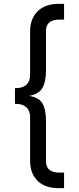

<svg xmlns="http://www.w3.org/2000/svg" viewBox="-20 -823 409 989"><path d="M217 -664V-463Q217 -402 198 -369.5Q179 -337 129 -329Q180 -322 198.5 -290.5Q217 -259 217 -198V8Q217 66 286 66H310V146H281Q211 146 173 108Q135 70 135 4V-221Q135 -253 116 -270.5Q97 -288 61 -288H57V-369H61Q97 -369 116 -386.5Q135 -404 135 -436V-661Q135 -726 173.5 -764.5Q212 -803 281 -803H310V-722H286Q217 -722 217 -664Z"/></svg>

Font: Khand Medium
Style: Regular
Weight: 500
Designer: Devanagari: Sanchit Sawaria, Jyotish Sonowal; Latin: Satya Rajpurohit
Foundry: Indian Type Foundry
Version: Version 1.100;PS 1.0;hotconv 1.0.78;makeotf.lib2.5.61930; tt